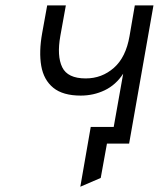

<svg xmlns="http://www.w3.org/2000/svg" viewBox="-20 -531 588 710"><path d="M277 159.5 315.5 -61.5H400.5L435.5 -258.5Q408.5 -217 367.2 -197.2Q326 -177.5 278.5 -177.5Q212.5 -177.5 177 -206.5Q141.5 -235.5 132.5 -287.5Q123.5 -339.5 136 -409L154.5 -511H223.5L203 -397.5Q190 -324 210 -282.5Q230 -241 297 -241Q356.5 -241 401 -280Q445.5 -319 459 -397.5L478.5 -511H547.5L457.5 0H375.5L352.5 127Z"/></svg>

Font: Overpass Light
Style: Italic
Weight: 300
Italic angle: -10°
Designer: Delve Withrington, Dave Bailey, Thomas Jockin
Foundry: Delve Fonts LLC
Version: Version 4.000; ttfautohint (v1.8.3)